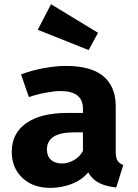

<svg xmlns="http://www.w3.org/2000/svg" viewBox="-20 -876 655 913"><path d="M530.3 -156.9Q530.3 -126.2 538.7 -112.3Q547.2 -98.5 566.2 -91.3L532.8 15.4Q484.6 10.8 451.5 -5.9Q418.5 -22.6 399.5 -56.4Q368.2 -19 319.5 -0.8Q270.8 17.4 220 17.4Q135.9 17.4 85.9 -30.5Q35.9 -78.5 35.9 -153.8Q35.9 -242.6 105.4 -290.8Q174.9 -339 301 -339H374.4V-359.5Q374.4 -443.1 266.7 -443.1Q240.5 -443.1 199.5 -435.6Q158.5 -428.2 117.4 -414.4L80 -522.1Q132.8 -542.1 190 -552.3Q247.2 -562.6 292.3 -562.6Q413.8 -562.6 472.1 -513.1Q530.3 -463.6 530.3 -370.3ZM275.9 -98.5Q302.1 -98.5 330.8 -114.1Q359.5 -129.7 374.4 -158.5V-246.7H334.4Q266.7 -246.7 234.9 -225.9Q203.1 -205.1 203.1 -165.1Q203.1 -133.8 222.3 -116.2Q241.5 -98.5 275.9 -98.5ZM401.5 -637.9 159.5 -734.4 222.6 -855.9 446.2 -720Z"/></svg>

Font: FiraCode Nerd Font
Style: Bold
Weight: 700
Designer: Carrois Corporate, Edenspiekermann AG, Nikita Prokopov
Foundry: Carrois Corporate, Edenspiekermann AG, Nikita Prokopov
Version: Version 6.002;Nerd Fonts 2.1.0